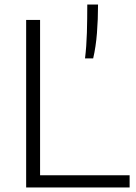

<svg xmlns="http://www.w3.org/2000/svg" viewBox="-20 -828 601 848"><path d="M95.5 0V-740H157V-54H552.5V0ZM355.5 -570Q362 -623 363.8 -683.8Q365.5 -744.5 365.5 -808H413Q413 -742 408.2 -681.8Q403.5 -621.5 391.5 -570Z"/></svg>

Font: Encode Sans SemiExpanded SemiExpanded Light
Style: Regular
Weight: 300
Width: 6
Designer: Multiple Designers
Foundry: Impallari Type
Version: Version 3.000; ttfautohint (v1.8.3) -l 8 -r 50 -G 200 -x 14 